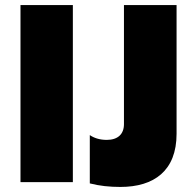

<svg xmlns="http://www.w3.org/2000/svg" viewBox="-20 -720 769 759"><path d="M61 0H268V-700H61ZM456 19C589 19 678 -45 678 -191V-700H470V-229C470 -190 446 -167 402 -167C373 -167 351 -175 335 -186V5C374 15 413 19 456 19Z"/></svg>

Font: Fixel Display Black
Style: Regular
Weight: 900
Designer: AlfaBravo + MacPaw
Foundry: Kyrylo Tkachov, Marchela Mozhyna, Serhii Makarenko, Maria Weinstein, Zakhar Kryvoshyya
Version: Version 1.211